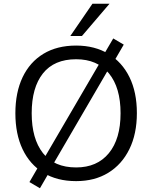

<svg xmlns="http://www.w3.org/2000/svg" viewBox="-20 -957 812 1024"><path d="M62 0ZM62 0ZM386 9Q284 9 211.5 -35.5Q139 -80 100.5 -161Q62 -242 62 -353Q62 -464 100.5 -545Q139 -626 211.5 -670Q284 -714 386 -714Q485 -714 558 -670Q631 -626 670.5 -545.5Q710 -465 710 -354Q710 -243 670 -161.5Q630 -80 557.5 -35.5Q485 9 386 9ZM386 -64Q498 -64 560.5 -140Q623 -216 623 -353Q623 -490 561 -565.5Q499 -641 386 -641Q269 -641 209 -565.5Q149 -490 149 -353Q149 -217 209 -140.5Q269 -64 386 -64ZM193 47 137 14 191 -79 217 -116 513 -623 530 -660 584 -752 640 -719 586 -626 560 -590 264 -82 247 -46ZM355 -765 473 -937H564L417 -765Z"/></svg>

Font: Winston
Style: Regular
Weight: 400
Designer: Original fonts by Vernon Adams / Changes by Cristiano Sobral
Foundry: Original fonts by Vernon Adams / Changes by Cristiano Sobral
Version: Version 2.503;July 17, 2020;FontCreator 13.0.0.2655 64-bit